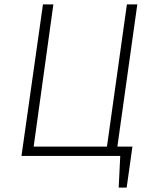

<svg xmlns="http://www.w3.org/2000/svg" viewBox="-20 -704 695 867"><path d="M600 -684 510 -42H578L552 143H516L523 0H77L174 -684H221L132 -42H463L553 -684Z"/></svg>

Font: Fira Sans ExtraLight
Style: Italic
Weight: 275
Italic angle: -8°
Designer: Carrois Corporate & Edenspiekermann AG
Foundry: Carrois Corporate GbR & Edenspiekermann AG
Version: Version 4.203